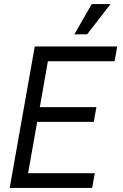

<svg xmlns="http://www.w3.org/2000/svg" viewBox="-20 -930 608 950"><path d="M28 0H436L449 -73H119L164 -327H444L457 -400H177L217 -627H547L560 -700H152ZM348 -760H411L527 -910H434Z"/></svg>

Font: Uncut Sans
Style: Italic
Weight: 400
Italic angle: -10°
Designer: Kasper Nordkvist
Foundry: Uncut Type
Version: Version 1.111;FEAKit 1.0